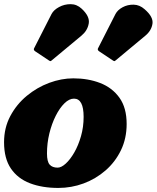

<svg xmlns="http://www.w3.org/2000/svg" viewBox="-26 -916 772 946"><path d="M-6 -215Q-6 -286.5 24.8 -344.2Q55.5 -402 106 -443.8Q156.5 -485.5 216.5 -507.8Q276.5 -530 335 -530Q408 -530 467.5 -507Q527 -484 562.5 -434.5Q598 -385 598 -305Q598 -234 570 -176Q542 -118 494 -76.2Q446 -34.5 386 -12.2Q326 10 261.5 10Q182 10 121.8 -13Q61.5 -36 27.8 -85.5Q-6 -135 -6 -215ZM205.5 -160Q205.5 -119.5 218.8 -104.8Q232 -90 258 -90Q276 -90 298 -110Q320 -130 340 -164.8Q360 -199.5 373 -244.8Q386 -290 386 -340Q386 -430 338.5 -430Q315 -430 291.5 -407Q268 -384 248.5 -345.2Q229 -306.5 217.2 -258.5Q205.5 -210.5 205.5 -160ZM214.5 -618.5 147 -663.5Q136.5 -670.5 143.5 -681L228 -847Q238.5 -867 264.8 -881.2Q291 -895.5 321.8 -895.5Q352.5 -895.5 376.5 -873Q417.5 -835 411.2 -800Q405 -765 375.5 -740.5L229.5 -619Q224.5 -614.5 222.2 -614.8Q220 -615 214.5 -618.5ZM529.5 -618.5 462 -663.5Q451.5 -670.5 458.5 -681L543 -847Q553.5 -867 578 -880.2Q602.5 -893.5 632.2 -893Q662 -892.5 686.5 -870.5Q730.5 -832.5 725.2 -798.8Q720 -765 690.5 -740.5L544.5 -619Q539.5 -614.5 537.2 -614.8Q535 -615 529.5 -618.5Z"/></svg>

Font: Besley* Fatface
Style: Italic
Weight: 900
Italic angle: -13°
Designer: Owen Earl
Foundry: indestructible type*
Version: Version 3.000; ttfautohint (v1.8.3)